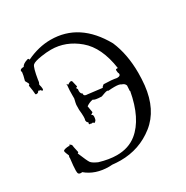

<svg xmlns="http://www.w3.org/2000/svg" viewBox="-174 -894 1016 1051"><g transform="rotate(-30 334.5 -369.0)"><path d="M290 13Q409 13 501 -59.5Q593 -132 609 -277Q613 -317 613 -354Q613 -472 574 -563Q469 -751 287 -751Q211 -751 134 -714Q132 -722 127 -722L123 -721Q93 -712 86 -696Q62 -696 62 -684Q62 -680 64 -676Q63 -660 53 -625Q60 -611 64 -605L65 -600Q65 -596 59 -593Q66 -552 66 -540V-539Q66 -532 72 -532Q86 -532 89 -544Q92 -540 102 -540Q107 -532 111 -532Q116 -532 116 -542Q116 -551 111 -569Q118 -582 118 -592V-594Q130 -668 142 -679.5Q154 -691 201 -698Q233 -703 262 -703Q355 -703 432 -638Q509 -573 529 -433H524Q515 -433 515 -428Q515 -412 519 -406L520 -401Q520 -388 500 -388H497Q469 -394 417 -395Q404 -385 404 -382L405 -380L314 -391Q292 -391 292 -404L293 -408Q281 -414 281 -431L282 -442Q276 -454 274 -454Q273 -454 273 -451Q286 -456 286 -458L285 -459Q279 -482 277 -493Q275 -499 269 -499Q264 -499 255 -494Q252 -492 252 -490Q252 -489 256 -488Q241 -493 240 -501Q242 -494 242 -487L241 -479Q239 -463 239 -431V-408Q232 -379 231.5 -372.5Q231 -366 231 -341Q234 -314 234 -297Q234 -280 231 -274Q233 -258 240 -258H241Q239 -253 239 -249Q239 -243 245 -243Q249 -243 256 -246H255Q252 -246 252 -243L253 -239Q256 -243 259 -243Q263 -243 268 -236L276 -242Q283 -247 284 -269Q284 -281 274 -283L288 -293L281 -334Q300 -348 323 -352Q331 -343 375 -342Q406 -354 414 -354Q421 -354 422 -351Q444 -353 461 -353Q493 -353 502 -345Q520 -340 525 -325L523 -291L527 -289L525 -291Q496 -131 412 -63Q361 -22 287 -22Q238 -22 178 -40Q147 -54 138.5 -65.5Q130 -77 105 -138Q111 -139 111 -145L110 -149Q102 -184 102 -190V-191Q102 -194 90 -203Q86 -194 85 -194V-197Q72 -197 61 -194.5Q50 -192 47 -187V-185Q47 -177 60 -148Q59 -152 58 -152Q57 -152 54 -138L56 -141Q49 -85 49 -61Q49 -52 50 -48Q52 -36 68 -36L75 -37Q132 11 218 11L238 10Q265 13 290 13Z"/></g></svg>

Font: Xiaobo Songti 小帛宋体
Style: Regular
Weight: 400
Version: Version 1.501;March 17, 2024;FontCreator 14.0.0.2814 64-bit